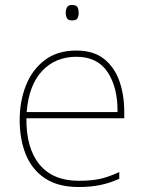

<svg xmlns="http://www.w3.org/2000/svg" viewBox="-20 -741 580 771"><path d="M287 -538Q355 -538 397 -505Q439 -472 459 -416.5Q479 -361 479 -291V-266H86Q85 -145 139 -80Q193 -15 296 -15Q344 -15 378.5 -22Q413 -29 459 -50V-23Q421 -6 382.5 2Q344 10 296 10Q213 10 160.5 -25Q108 -60 83.5 -121Q59 -182 59 -259Q59 -334 84 -397.5Q109 -461 159.5 -499.5Q210 -538 287 -538ZM287 -513Q203 -513 149.5 -456.5Q96 -400 87 -291H452Q453 -390 412 -451.5Q371 -513 287 -513ZM269 -721Q287 -721 291.5 -711.5Q296 -702 296 -690Q296 -677 291.5 -668Q287 -659 269 -659Q254 -659 249 -668Q244 -677 244 -690Q244 -702 249 -711.5Q254 -721 269 -721Z"/></svg>

Font: Noto Sans Oriya Thin
Style: Regular
Weight: 100
Designer: Amélie Bonet and Sol Matas
Foundry: Google LLC
Version: Version 2.006; ttfautohint (v1.8.4.7-5d5b)